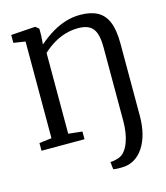

<svg xmlns="http://www.w3.org/2000/svg" viewBox="-139 -858 1028 1192"><g transform="rotate(-15 375.0 -262.0)"><path d="M439.8 225.4 434.8 177.7Q442.1 178.8 457.2 176.3Q472.4 173.7 489.7 167.7Q511.5 160.1 527.9 140Q544.2 119.8 555.5 90.8Q566.7 61.7 572.2 26.7Q577.7 -8.3 577.7 -45.9V-520.3Q577.7 -578.2 565.2 -612.4Q552.8 -646.6 526 -661.5Q499.1 -676.5 455.8 -676.5Q412.6 -676.5 372.4 -664.6Q332.2 -652.7 295.8 -630.7Q259.5 -608.8 227 -578.5V-59.1L315.8 -49.6V0H39.5V-49.6L119.3 -59.1V-680.6L43.9 -692.4V-743L193.8 -753H201.5L222.7 -735.6V-693.3L218.8 -635.2Q263.3 -673.5 307.2 -699.7Q351.1 -725.9 396.3 -739.5Q441.5 -753 489 -753Q554.4 -753 597.9 -730.3Q641.4 -707.6 663.3 -656Q685.2 -604.3 685.2 -517.2V-50.8Q685.2 9.4 672.4 60.6Q659.6 111.7 634.8 149.5Q610.1 187.3 574.6 208.3Q539.1 229.3 493.4 229.3Q478.9 229.3 463.3 228.9Q447.7 228.4 439.8 225.4Z"/></g></svg>

Font: Merriweather Light
Style: Regular
Weight: 300
Version: Version 2.100